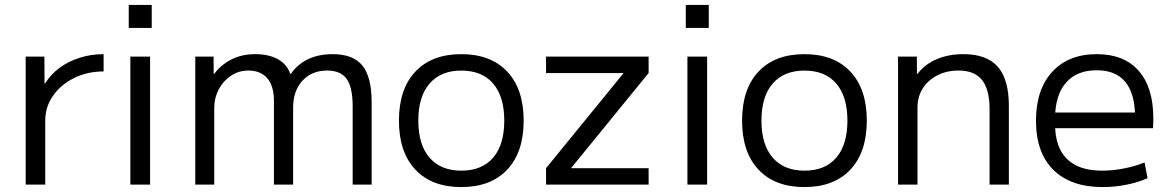

<svg xmlns="http://www.w3.org/2000/svg" viewBox="-20 -750 4746 780"><path d="M84.3 0V-520H160.4L160.9 -411.1H163.2Q186.1 -447.9 222.1 -474.5Q258.2 -501.1 304.2 -515.5Q350.3 -530 400.9 -530V-459.8Q335 -459.8 281.1 -433.1Q227.1 -406.4 195.4 -361Q163.8 -315.7 163.8 -259.9V0Z M503 -636.6V-730H596.4V-636.6ZM509.6 0V-520H589.7V0Z M773.3 0V-520H847.6L848.1 -449.7H850.1Q877.3 -486.4 919.6 -508.2Q961.9 -530 1016.6 -530Q1072.1 -530 1108.9 -509.5Q1145.8 -488.9 1159.4 -449.7H1161.4Q1189.7 -490.2 1232.6 -510.1Q1275.4 -530 1331.1 -530Q1415 -530 1452.4 -483.4Q1489.8 -436.8 1489.8 -335.1V0H1412.7V-317.8Q1412.7 -395.1 1388.4 -429.3Q1364 -463.4 1309.2 -463.4Q1246.5 -463.4 1208.7 -422.2Q1170.8 -380.9 1170.8 -312.8V0H1092.9V-339.9Q1092.9 -400.1 1066.1 -431.8Q1039.3 -463.4 988.8 -463.4Q949.8 -463.4 918.3 -442.4Q886.8 -421.3 868.6 -386.9Q850.4 -352.5 850.4 -312.8V0Z M1854 10Q1734 10 1667.3 -61Q1600.7 -132 1600.7 -260Q1600.7 -388 1667.3 -459Q1734 -530 1854 -530Q1974 -530 2040.7 -459Q2107.4 -388 2107.4 -260Q2107.4 -132 2040.7 -61Q1974 10 1854 10ZM1854 -56.7Q1938 -56.7 1983.3 -109.4Q2028.6 -162 2028.6 -260Q2028.6 -358 1983.3 -410.6Q1938 -463.3 1854 -463.3Q1771 -463.3 1725.2 -410.6Q1679.4 -358 1679.4 -260Q1679.4 -162 1725.2 -109.4Q1771 -56.7 1854 -56.7Z M2198.3 0V-66.7L2511.9 -451.3V-453.3H2198.3V-520H2615V-453.3L2301.4 -68.7V-66.7H2615V0Z M2766 -636.6V-730H2859.4V-636.6ZM2772.6 0V-520H2852.7V0Z M3248 10Q3128 10 3061.3 -61Q2994.7 -132 2994.7 -260Q2994.7 -388 3061.3 -459Q3128 -530 3248 -530Q3368 -530 3434.7 -459Q3501.4 -388 3501.4 -260Q3501.4 -132 3434.7 -61Q3368 10 3248 10ZM3248 -56.7Q3332 -56.7 3377.3 -109.4Q3422.6 -162 3422.6 -260Q3422.6 -358 3377.3 -410.6Q3332 -463.3 3248 -463.3Q3165 -463.3 3119.2 -410.6Q3073.4 -358 3073.4 -260Q3073.4 -162 3119.2 -109.4Q3165 -56.7 3248 -56.7Z M3628.3 0V-520H3704.7L3705.2 -449.7H3707.2Q3736.5 -488.5 3784.6 -509.3Q3832.7 -530 3893.9 -530Q3988.5 -530 4033.5 -478.8Q4078.5 -427.6 4078.5 -320V0H4000.1V-306.4Q4000.1 -386.8 3969.5 -425.1Q3938.9 -463.4 3874 -463.4Q3825.4 -463.4 3787.6 -443.8Q3749.7 -424.2 3728.5 -390.6Q3707.3 -357 3707.3 -312.8V0Z M4460 10Q4329.7 10 4259.2 -60Q4188.7 -130 4188.7 -260Q4188.7 -386 4254.5 -458Q4320.3 -530 4435.7 -530Q4546.7 -530 4606 -462.3Q4665.4 -394.7 4665.4 -268.7Q4665.4 -258.7 4665 -247.6Q4664.7 -236.6 4664 -229.3H4232V-292.7H4606L4591.3 -272Q4591.3 -368.6 4552.1 -416.6Q4513 -464.6 4435.7 -464.6Q4354 -464.6 4310 -413.5Q4266.1 -362.3 4266.1 -266.7V-246.7Q4266.1 -152 4314.4 -104.4Q4362.7 -56.7 4457.3 -56.7Q4500.3 -56.7 4546.5 -65.7Q4592.7 -74.7 4629.7 -90.1L4642 -26Q4603.7 -9 4556 0.5Q4508.3 10 4460 10Z"/></svg>

Font: M PLUS 1 Thin
Style: Regular
Weight: 100
Designer: Coji Morishita
Foundry: UNDERFOREST DESIGN
Version: Version 1.001